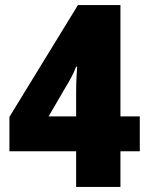

<svg xmlns="http://www.w3.org/2000/svg" viewBox="-20 -734 584 754"><path d="M529 -140V-277H453V-714H286L17 -275V-140H279V0H453V-140ZM279 -277H171L235 -387C256 -421 269 -446 279 -472H283C281 -442 279 -415 279 -374Z"/></svg>

Font: Noto Sans Sinhala SemiCondensed Black
Style: Regular
Weight: 900
Width: 4
Designer: Jelle Bosma - Monotype Design Team
Foundry: Monotype Imaging Inc.
Version: Version 2.006